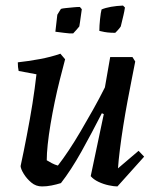

<svg xmlns="http://www.w3.org/2000/svg" viewBox="-20 -658 563 690"><path d="M131 12Q109 12 92.5 -2Q76 -16 65.5 -33Q55 -50 54 -61Q60 -88 65.5 -116Q71 -144 76.5 -172Q82 -200 87 -228.5Q92 -257 96.5 -284.5Q101 -312 104.5 -339Q108 -366 111 -391L47 -403Q44 -416 44 -434Q81 -438 122 -445.5Q163 -453 197 -465L214 -445Q205 -411 195 -371.5Q185 -332 176.5 -291Q168 -250 161.5 -211Q155 -172 151.5 -139Q148 -106 148 -82Q156 -77 166.5 -71.5Q177 -66 188 -63Q206 -86 227 -117.5Q248 -149 270 -186.5Q292 -224 314.5 -264Q337 -304 357 -344L376 -453H456L466 -437Q461 -411 453.5 -373.5Q446 -336 438 -293Q430 -250 423 -206Q416 -162 411 -122Q406 -82 404 -53L478 -116L498 -95L402 12Q390 12 371 8Q352 4 334 -4.5Q316 -13 306 -25L353 -248L346 -251Q328 -216 309.5 -181Q291 -146 272.5 -113Q254 -80 235.5 -51.5Q217 -23 199 0Q183 5 165.5 8.5Q148 12 131 12ZM179 -544 186 -605Q189 -610 193 -616.5Q197 -623 199 -626Q205 -628 216.5 -629Q228 -630 242 -631.5Q256 -633 267 -633L274 -625Q273 -617 271 -603.5Q269 -590 267.5 -578.5Q266 -567 265 -563Q262 -559 254 -550Q246 -541 243 -538Q232 -537 210.5 -540Q189 -543 179 -544ZM337 -547Q337 -565 339.5 -589Q342 -613 345 -624Q359 -630 379 -633.5Q399 -637 422 -638L429 -631Q427 -617 423.5 -602.5Q420 -588 417.5 -577.5Q415 -567 414 -563Q412 -560 408.5 -555.5Q405 -551 401 -547Q397 -543 394 -540Q389 -540 378 -540.5Q367 -541 355.5 -543Q344 -545 337 -547Z"/></svg>

Font: Labrada Medium
Style: Italic
Weight: 500
Italic angle: -7°
Designer: Mercedes Jáuregui
Foundry: Omnibus-Type Team
Version: Version 1.000